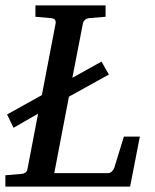

<svg xmlns="http://www.w3.org/2000/svg" viewBox="-35 -691 573 711"><path d="M446.8 0H-15.1V-42L43 -46.9Q64 -48.3 66.9 -65.9L106 -270L15.1 -217.8L-8.8 -267.1L120.1 -338.9L170.9 -604Q172.4 -612.3 168.5 -617.7Q164.6 -623 151.9 -624L96.2 -628.9V-670.9H356V-628.9L296.9 -624Q285.6 -623 279.5 -617.2Q273.4 -611.3 272 -604L232.9 -402.8L340.8 -462.9L368.2 -415L220.2 -333L166 -49.8H362.8Q372.6 -49.8 378.7 -55.4Q384.8 -61 388.2 -69.8L423.8 -185.1H482.9Z"/></svg>

Font: Charis SIL Eur
Style: Italic
Weight: 400
Italic angle: -11°
Foundry: SIL International
Version: Version 5.000